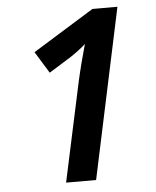

<svg xmlns="http://www.w3.org/2000/svg" viewBox="-52 -758 654 803"><g transform="rotate(-5 275.5 -357.0)"><path d="M283 -419 193 0H319L471 -714H366L109 -555L165 -464L258 -522C281 -537 307 -557 322 -571C310 -530 293 -464 283 -419Z"/></g></svg>

Font: Noto Sans SemiBold
Style: Italic
Weight: 600
Italic angle: -12°
Designer: Monotype Design Team
Foundry: Monotype Imaging Inc.
Version: Version 2.013